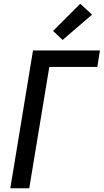

<svg xmlns="http://www.w3.org/2000/svg" viewBox="-20 -1004 553 1024"><path d="M35 0 156 -735H513L499 -647H243L136 0ZM314 -791 263 -839 408 -984 471 -926Z"/></svg>

Font: Iosevka SS18 Semibold
Style: Italic
Weight: 600
Italic angle: -9°
Monospace: yes
Designer: Belleve Invis
Foundry: Belleve Invis
Version: Version 25.1.1; ttfautohint (v1.8.4)